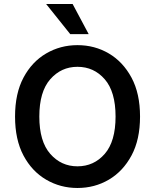

<svg xmlns="http://www.w3.org/2000/svg" viewBox="-20 -926 772 957"><path d="M55 -345Q55 -460 97 -539Q139 -618 210 -659.5Q281 -701 366 -701Q452 -701 522.5 -659.5Q593 -618 635.5 -539Q678 -460 678 -345Q678 -230 635.5 -151Q593 -72 522.5 -30.5Q452 11 366 11Q281 11 210 -30.5Q139 -72 97 -151Q55 -230 55 -345ZM176 -345Q176 -221 230.5 -159Q285 -97 366 -97Q448 -97 502 -159Q556 -221 556 -345Q556 -469 502 -531Q448 -593 366 -593Q285 -593 230.5 -531Q176 -469 176 -345ZM210 -906H342L422 -756H330Z"/></svg>

Font: Radio Canada Medium
Style: Regular
Weight: 500
Designer: Charles Daoud, Etienne Aubert Bonn, Alexandre Saumier Demers, Jacques Le Bailly
Foundry: Radio-Canada
Version: Version 2.104; ttfautohint (v1.8.4.7-5d5b);gftools[0.9.28.de